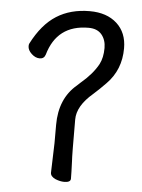

<svg xmlns="http://www.w3.org/2000/svg" viewBox="-53 -761 605 818"><g transform="rotate(5 250.0 -352.0)"><path d="M276 -254Q276 -96 278 -75V-74Q280 -25 280 -1Q280 15 252 15Q235 15 215 7Q193 -3 193 -19Q195 -68 197 -146V-224Q197 -337 271 -399L285 -412Q335 -454 359 -498Q374 -527 374 -568Q374 -603 355 -625.5Q336 -648 299 -648Q164 -648 127 -518Q121 -500 102.5 -500Q84 -500 67.5 -515.5Q51 -531 51 -548Q51 -555 53 -559Q96 -643 156 -681Q216 -719 298 -719Q371 -719 414 -680Q457 -641 457 -574Q457 -482 396 -420Q370 -393 343 -369Q276 -312 276 -254Z"/></g></svg>

Font: Moon Stars Kai HW
Style: Bold
Weight: 700
Designer: GuiWonder
Version: Version 1.101